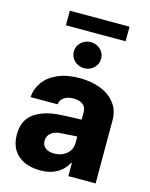

<svg xmlns="http://www.w3.org/2000/svg" viewBox="-130 -963 824 1056"><g transform="rotate(15 282.0 -435.5)"><path d="M224.6 -313.5Q268.6 -316.4 332 -318.4Q339.8 -319.3 351.6 -319.3V-362.3Q351.6 -390.1 332.5 -405Q313.5 -419.9 279.3 -419.9Q246.1 -419.9 226.1 -406.2Q206.1 -392.6 201.2 -366.2H47.9Q51.3 -414.1 79.3 -452.9Q107.4 -491.7 159.4 -514.4Q211.4 -537.1 283.2 -537.1Q349.6 -537.1 402.6 -516.4Q455.6 -495.6 486.1 -455.8Q516.6 -416 516.6 -360.4V0H361.3V-74.2H357.4Q335 -33.2 296.4 -11.7Q257.8 9.8 203.1 9.8Q151.4 9.8 112.1 -7.8Q72.8 -25.4 50.5 -60.8Q28.3 -96.2 28.3 -147.5Q28.3 -229.5 82.5 -268.6Q136.7 -307.6 224.6 -313.5ZM252.9 -99.6Q280.8 -99.6 303.7 -110.8Q326.7 -122.1 339.8 -142.3Q353 -162.6 352.5 -188.5V-222.7H342.8L252 -216.8Q220.7 -212.9 202.6 -196.5Q184.6 -180.2 184.6 -154.3Q184.6 -127.9 203.4 -113.8Q222.2 -99.6 252.9 -99.6ZM212.9 -669.9Q212.9 -689.9 223.4 -707Q233.9 -724.1 252 -734.1Q270 -744.1 291 -744.1Q312 -744.1 330.1 -734.1Q348.1 -724.1 358.4 -707Q368.7 -689.9 368.2 -669.9Q368.7 -649.9 358.4 -632.8Q348.1 -615.7 330.1 -605.7Q312 -595.7 291 -595.7Q270 -595.7 252 -605.7Q233.9 -615.7 223.4 -632.8Q212.9 -649.9 212.9 -669.9ZM473.6 -797.9H133.8V-880.9H473.6Z"/></g></svg>

Font: Pretendard GOV ExtraBold
Style: Regular
Weight: 800
Designer: Base glyphs from Inter by Rasmus Andersson; Hangeul glyphs from Noto Sans CJK(Source Han Sans) by Jang Soo-young and Kan
Foundry: Kil Hyung-jin
Version: Version 1.309